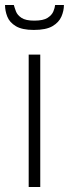

<svg xmlns="http://www.w3.org/2000/svg" viewBox="-46 -743 274 763"><path d="M68 0V-526H114V0ZM88 -624Q42 -624 17 -639Q-8 -654 -17 -677Q-26 -700 -26 -723H9Q12 -712 17.5 -697.5Q23 -683 39.5 -672Q56 -661 90 -661Q126 -661 143 -672Q160 -683 166 -697.5Q172 -712 173 -723H208Q208 -700 198 -677Q188 -654 162.5 -639Q137 -624 88 -624Z"/></svg>

Font: Archivo SemiCondensed Thin
Style: Regular
Weight: 250
Width: 4
Designer: Hector Gatti
Foundry: Omnibus-Type
Version: Version 2.001